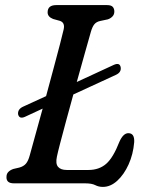

<svg xmlns="http://www.w3.org/2000/svg" viewBox="-20 -720 578 754"><path d="M51 -271.5Q49 -291.5 71.5 -301.5L161 -342.5Q176 -398.5 190.5 -452Q205 -505.5 215.5 -546.2Q226 -587 230 -604.5Q236 -631 215.5 -638L188.5 -645.5Q167 -654 167 -671.5Q167 -700 201 -700H400.5Q416.5 -700 422.8 -693Q429 -686 429 -674.5Q429 -663 421.5 -655.2Q414 -647.5 403.5 -644L373 -637.5Q359 -634.5 351 -625.2Q343 -616 337 -595.5Q329 -568 314 -514.2Q299 -460.5 281.5 -398L427.5 -465.5Q450.5 -475.5 454 -455.5Q457 -435.5 434 -425.5L268 -349Q253 -295 239.5 -244.8Q226 -194.5 216.2 -157.2Q206.5 -120 203.5 -105Q197.5 -77 208 -64.8Q218.5 -52.5 242 -52.5H327.5Q369 -52.5 396.8 -76.5Q424.5 -100.5 449 -163.5Q464 -197 484 -197Q509 -197 507 -161.5Q503 -114 485 -74.2Q467 -34.5 440.5 -10.2Q414 14 384 14Q367.5 14 354 7Q340.5 0 314.5 0H35.5Q18 0 11.2 -7.2Q4.5 -14.5 5.5 -26Q5.5 -37.5 13 -45Q20.5 -52.5 32.5 -56.5L56 -62Q72.5 -66.5 81.8 -77.2Q91 -88 97 -110.5Q103.5 -134 117.2 -183.8Q131 -233.5 147.5 -293.5L77.5 -261Q55.5 -251.5 51 -271.5Z"/></svg>

Font: Fraunces 72pt S100
Style: Italic
Weight: 400
Italic angle: -16°
Version: Version 1.000; ttfautohint (v1.8.3)